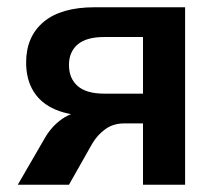

<svg xmlns="http://www.w3.org/2000/svg" viewBox="-20 -509 601 529"><path d="M29 0 102 -126Q121 -160 150 -180.5Q179 -201 210 -201H230V-190Q173 -190 133 -207Q93 -224 72.5 -257Q52 -290 52 -337Q52 -408 100 -448.5Q148 -489 241 -489H490V0H374V-169H322Q292 -169 270 -153Q248 -137 234 -113L170 0ZM267 -251H374V-407H267Q218 -407 194 -386.5Q170 -366 170 -330Q170 -293 194 -272Q218 -251 267 -251Z"/></svg>

Font: NunitoSans3
Style: Bold
Weight: 700
Designer: Vernon Adams
Foundry: Vernon Adams
Version: Version 3.101;gftools[0.9.27]